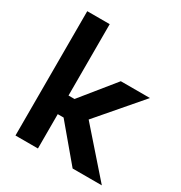

<svg xmlns="http://www.w3.org/2000/svg" viewBox="-169 -841 907 963"><g transform="rotate(30 284.5 -360.0)"><path d="M58.3 0V-720H188.4V-306.7H223.2L379.7 -500H548.4L336.1 -253L558.4 0H389.3L222.2 -198.8H188.4V0Z"/></g></svg>

Font: Envelope Sans Variable
Style: Regular
Weight: 500
Designer: Andreas Rasmussen / Norman Anderson
Foundry: mail.de GmbH
Version: Version 1.150